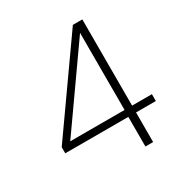

<svg xmlns="http://www.w3.org/2000/svg" viewBox="-164 -824 903 949"><g transform="rotate(-30 288.0 -350.0)"><path d="M394 0V-169H34V-204L384 -700H438V-208H551V-169H438V0ZM85 -208H395V-648Z"/></g></svg>

Font: DM Sans 20pt ExtraLight
Style: Regular
Weight: 250
Version: Version 4.004;gftools[0.9.30]